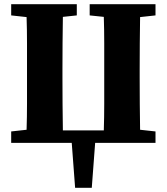

<svg xmlns="http://www.w3.org/2000/svg" viewBox="-20 -677 790 910"><path d="M405 -604V-657H717V-604L644 -596Q643 -534 642.5 -471.5Q642 -409 642 -347V-310Q642 -247 642.5 -185Q643 -123 644 -62L717 -54V0H431L415 213H336L320 0H33V-54L106 -62Q108 -124 108 -186Q108 -248 108 -310V-347Q108 -410 108 -472.5Q108 -535 106 -596L33 -604V-657H344V-604L278 -597Q277 -535 276.5 -472Q276 -409 276 -346V-310Q276 -246 276.5 -183.5Q277 -121 278 -59H472Q474 -122 474 -185Q474 -248 474 -310V-346Q474 -410 474 -473Q474 -536 472 -597Z"/></svg>

Font: Source Serif 4
Style: Bold
Weight: 700
Designer: Frank Grießhammer
Foundry: Adobe
Version: Version 4.005;hotconv 1.1.0;makeotfexe 2.6.0